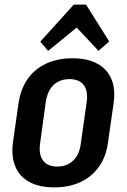

<svg xmlns="http://www.w3.org/2000/svg" viewBox="-20 -801 547 830"><path d="M214 9Q150 9 107.5 -14Q65 -37 46.5 -80.5Q28 -124 36 -186L60 -354Q69 -416 99.5 -459.5Q130 -503 179.5 -526Q229 -549 293 -549Q358 -549 400.5 -526Q443 -503 461.5 -459.5Q480 -416 471 -354L447 -186Q439 -124 408 -80.5Q377 -37 328 -14Q279 9 214 9ZM227 -81Q269 -81 296 -106.5Q323 -132 329 -179L355 -361Q361 -409 341.5 -434Q322 -459 280 -459Q253 -459 231.5 -448Q210 -437 196.5 -415Q183 -393 178 -361L153 -179Q147 -132 166.5 -106.5Q186 -81 227 -81ZM154 -621 299 -781H352L452 -622L406 -581L285 -710H346L188 -581Z"/></svg>

Font: Pathway Extreme Condensed SemiBold
Style: Italic
Weight: 600
Width: 3
Italic angle: -8°
Version: Version 1.001;gftools[0.9.26]